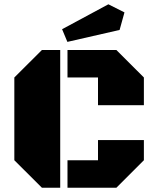

<svg xmlns="http://www.w3.org/2000/svg" viewBox="-20 -883 743 903"><path d="M263.2 0H177.2L47.4 -129.4V-518.6L177.2 -647.9H263.2ZM297.4 -518.6V-647.9H527.3L656.7 -518.6V-388.2H440.9V-518.6ZM297.4 0V-129.4H440.9V-224.1H656.7V-129.4L527.3 0ZM489.7 -862.8 565.4 -824.7 542.5 -742.2 296.9 -686 272 -745.6Z"/></svg>

Font: Black Ops One
Style: Regular
Weight: 400
Designer: James Grieshaber
Foundry: James Grieshaber
Version: Version 1.002